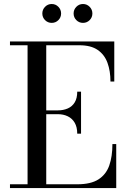

<svg xmlns="http://www.w3.org/2000/svg" viewBox="-20 -962 658 982"><path d="M31 0V-19.5H121V-730.5H31V-750H564.5V-545H545Q545 -598.5 529.8 -640.5Q514.5 -682.5 479.8 -706.5Q445 -730.5 386.5 -730.5H216.5V-19.5H376Q444.5 -19.5 483.5 -44.5Q522.5 -69.5 538.8 -115.5Q555 -161.5 555 -225H574.5V0ZM375 -278.5Q375 -312 362.2 -334Q349.5 -356 327 -367Q304.5 -378 276 -378H192.5V-397.5H276Q304.5 -397.5 327 -407.5Q349.5 -417.5 362.2 -438.5Q375 -459.5 375 -493H394.5V-278.5ZM404.5 -845Q384.5 -845 370.5 -859Q356.5 -873 356.5 -893Q356.5 -913 370.5 -927.2Q384.5 -941.5 404.5 -941.5Q424.5 -941.5 438.5 -927.2Q452.5 -913 452.5 -893Q452.5 -873 438.5 -859Q424.5 -845 404.5 -845ZM244.5 -845Q224.5 -845 210.5 -859Q196.5 -873 196.5 -893Q196.5 -913 210.5 -927.2Q224.5 -941.5 244.5 -941.5Q264.5 -941.5 278.5 -927.2Q292.5 -913 292.5 -893Q292.5 -873 278.5 -859Q264.5 -845 244.5 -845Z"/></svg>

Font: Bodoni Moda SC
Style: Regular
Weight: 400
Designer: Owen Earl
Foundry: indestructible type
Version: Version 2.005